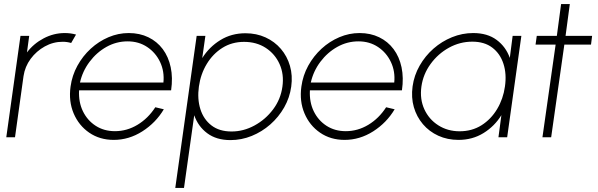

<svg xmlns="http://www.w3.org/2000/svg" viewBox="-20 -677 2949 947"><path d="M11 0 81 -500H124L113 -418.5Q146 -462 195.5 -488Q245 -514 299.5 -514Q329 -514 355 -506.5L331 -465Q310.5 -471 289.5 -471Q242.5 -471 201 -448Q159.5 -425 131.2 -386.8Q103 -348.5 96 -301.5L54 0Z M541 13Q472 13 420.2 -22.5Q368.5 -58 343.2 -117.8Q318 -177.5 328 -250Q335.5 -305 361.8 -352.8Q388 -400.5 427.5 -436.8Q467 -473 515.2 -493.5Q563.5 -514 615 -514Q669 -514 711.8 -493.2Q754.5 -472.5 782.8 -434.8Q811 -397 822 -345.2Q833 -293.5 824 -231.5H370Q367 -173.5 389 -128.2Q411 -83 452 -56.5Q493 -30 547 -30Q606 -30 658.2 -61.5Q710.5 -93 746 -148L788 -138Q748.5 -71.5 682.2 -29.2Q616 13 541 13ZM374.5 -270H786Q791.5 -324.5 769.8 -370.8Q748 -417 706.2 -445Q664.5 -473 609.5 -473Q554 -473 505.2 -445.8Q456.5 -418.5 421.8 -372.2Q387 -326 374.5 -270Z M887.5 250H844.5L950 -500H993L977.5 -390.5Q1012 -445.5 1066.8 -479.2Q1121.5 -513 1190.5 -513Q1245 -513 1289.8 -492.5Q1334.5 -472 1365.5 -435.8Q1396.5 -399.5 1410.2 -352Q1424 -304.5 1416.5 -250Q1409 -195.5 1381.8 -147.5Q1354.5 -99.5 1313.2 -63.2Q1272 -27 1221.5 -6.5Q1171 14 1116.5 14Q1047.5 14 1002.2 -19.8Q957 -53.5 938 -108.5ZM1184 -470.5Q1124 -470.5 1077 -441Q1030 -411.5 999.8 -361.5Q969.5 -311.5 961 -250Q952.5 -189.5 968.2 -139Q984 -88.5 1022.8 -58.5Q1061.5 -28.5 1122 -28.5Q1181 -28.5 1235.2 -58Q1289.5 -87.5 1327 -137.5Q1364.5 -187.5 1373 -250Q1381.5 -310.5 1359 -360.8Q1336.5 -411 1290.8 -440.8Q1245 -470.5 1184 -470.5Z M1679.5 13Q1610.5 13 1558.8 -22.5Q1507 -58 1481.8 -117.8Q1456.5 -177.5 1466.5 -250Q1474 -305 1500.2 -352.8Q1526.5 -400.5 1566 -436.8Q1605.5 -473 1653.8 -493.5Q1702 -514 1753.5 -514Q1807.5 -514 1850.2 -493.2Q1893 -472.5 1921.2 -434.8Q1949.5 -397 1960.5 -345.2Q1971.5 -293.5 1962.5 -231.5H1508.5Q1505.5 -173.5 1527.5 -128.2Q1549.5 -83 1590.5 -56.5Q1631.5 -30 1685.5 -30Q1744.5 -30 1796.8 -61.5Q1849 -93 1884.5 -148L1926.5 -138Q1887 -71.5 1820.8 -29.2Q1754.5 13 1679.5 13ZM1513 -270H1924.5Q1930 -324.5 1908.2 -370.8Q1886.5 -417 1844.8 -445Q1803 -473 1748 -473Q1692.5 -473 1643.8 -445.8Q1595 -418.5 1560.2 -372.2Q1525.5 -326 1513 -270Z M2508.5 -500H2551.5L2481.5 0H2438.5L2453 -109Q2419.5 -54.5 2365 -20.8Q2310.5 13 2241.5 13Q2187 13 2142 -7.5Q2097 -28 2066 -64.5Q2035 -101 2021.2 -148.5Q2007.5 -196 2015 -251Q2022.5 -305.5 2049.8 -353.2Q2077 -401 2118 -437Q2159 -473 2209.5 -493.5Q2260 -514 2314 -514Q2384 -514 2429.5 -480.2Q2475 -446.5 2494.5 -391.5ZM2247 -29.5Q2308 -29.5 2355 -59.2Q2402 -89 2432 -139.2Q2462 -189.5 2470.5 -250Q2479.5 -312 2463.2 -362.2Q2447 -412.5 2408.2 -442Q2369.5 -471.5 2309.5 -471.5Q2248.5 -471.5 2194.5 -441.8Q2140.5 -412 2103.8 -361.5Q2067 -311 2058.5 -250Q2050 -188 2073 -138Q2096 -88 2142 -58.8Q2188 -29.5 2247 -29.5Z M2895 -457H2763.5L2698.5 0H2655.5L2720.5 -457H2621.5L2627.5 -500H2726.5L2747.5 -657H2790.5L2769.5 -500H2900.5Z"/></svg>

Font: Urbanist ExtraLight
Style: Italic
Weight: 250
Version: Version 1.303